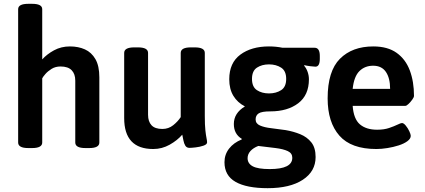

<svg xmlns="http://www.w3.org/2000/svg" viewBox="-20 -773 2227 1005"><path d="M128 2Q75 2 75 -27V-725Q75 -753 128 -753H148Q201 -753 201 -725V-462Q225 -489 262.5 -509.5Q300 -530 346 -530Q390 -530 424.5 -514.5Q459 -499 479.5 -463.5Q500 -428 500 -368V-27Q500 2 447 2H427Q374 2 374 -27V-351Q374 -386 355 -405.5Q336 -425 297 -425Q270 -425 250 -412.5Q230 -400 217.5 -385.5Q205 -371 201 -363V-27Q201 2 148 2Z M782 7Q630 7 630 -155V-496Q630 -525 683 -525H702Q755 -525 755 -496V-172Q755 -137 773 -117.5Q791 -98 830 -98Q862 -98 886.5 -117.5Q911 -137 926 -160V-496Q926 -525 979 -525H999Q1052 -525 1052 -496V-166Q1052 -118 1055 -91Q1058 -64 1061 -50Q1064 -36 1064 -28Q1064 -17 1045 -10.5Q1026 -4 1004 -1.5Q982 1 972 1Q957 1 950 -10.5Q943 -22 940 -38.5Q937 -55 934 -68Q908 -38 868 -15.5Q828 7 782 7Z M1381 212Q1271 212 1213 179Q1155 146 1155 76Q1155 36 1179 5Q1203 -26 1245 -43L1246 -46Q1204 -71 1204 -124Q1204 -181 1262 -216Q1223 -236 1201.5 -271.5Q1180 -307 1180 -358Q1180 -444 1238 -487Q1296 -530 1388 -530Q1425 -530 1459 -523H1627Q1654 -523 1654 -480V-465Q1654 -424 1631 -424Q1623 -424 1603.5 -426.5Q1584 -429 1573 -432L1572 -429Q1584 -415 1590.5 -396Q1597 -377 1597 -358Q1597 -275 1541 -232.5Q1485 -190 1395 -190Q1350 -190 1334 -179.5Q1318 -169 1318 -148Q1318 -126 1341 -116Q1364 -106 1399.5 -102Q1435 -98 1475 -92Q1516 -85 1551.5 -70.5Q1587 -56 1609.5 -28Q1632 0 1632 49Q1632 124 1565 168Q1498 212 1381 212ZM1388 -284Q1425 -284 1451.5 -301Q1478 -318 1478 -360Q1478 -402 1451.5 -419Q1425 -436 1388 -436Q1351 -436 1325 -419Q1299 -402 1299 -360Q1299 -318 1325 -301Q1351 -284 1388 -284ZM1392 112Q1510 112 1510 53Q1510 29 1486.5 18Q1463 7 1423 2Q1383 -3 1332 -9Q1306 1 1291 17.5Q1276 34 1276 55Q1276 83 1303 97.5Q1330 112 1392 112Z M1950 7Q1818 7 1756.5 -63Q1695 -133 1695 -258Q1695 -401 1759.5 -465.5Q1824 -530 1934 -530Q2009 -530 2056 -496.5Q2103 -463 2125 -404.5Q2147 -346 2147 -271Q2147 -264 2138 -251.5Q2129 -239 2118.5 -229Q2108 -219 2102 -219H1826Q1831 -150 1864 -122Q1897 -94 1954 -94Q1990 -94 2016.5 -103Q2043 -112 2060.5 -120.5Q2078 -129 2084 -129Q2093 -129 2104 -115.5Q2115 -102 2122.5 -86Q2130 -70 2130 -62Q2130 -47 2112.5 -34Q2095 -21 2067 -12Q2039 -3 2008 2Q1977 7 1950 7ZM1826 -308H2022Q2022 -364 2000 -396.5Q1978 -429 1933 -429Q1890 -429 1861.5 -401Q1833 -373 1826 -308Z"/></svg>

Font: Asap SemiBold
Style: Regular
Weight: 600
Designer: Pablo Cosgaya
Foundry: Omnibus-Type
Version: Version 3.001; ttfautohint (v1.8.3)